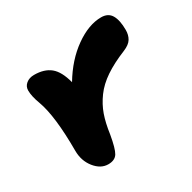

<svg xmlns="http://www.w3.org/2000/svg" viewBox="-124 -624 772 774"><g transform="rotate(-30 262.0 -237.0)"><path d="M168.9 26.9Q133.8 26.9 106.9 -6.8Q80.1 -40.5 80.1 -86.9Q80.1 -249 51.8 -326.2Q37.1 -365.2 37.1 -392.1Q37.1 -411.1 51.8 -423.1Q66.4 -435.1 88.9 -435.1Q136.2 -435.1 164.3 -412.1Q192.4 -389.2 207 -333Q253.4 -410.6 317.1 -455.8Q380.9 -501 439 -501Q471.7 -501 485.8 -476.8Q500 -452.6 500 -407.2Q500 -383.8 489.7 -366.7Q479.5 -349.6 451.2 -337.9Q393.6 -314.5 354.5 -288.1Q315.4 -261.7 291.3 -228.8Q267.1 -195.8 254.4 -159.7Q241.7 -123.5 234.9 -74.2Q224.6 -13.7 212.2 6.6Q199.7 26.9 168.9 26.9Z"/></g></svg>

Font: Shantell Sans Irregular Bouncy
Style: Bold
Weight: 700
Designer: Stephen Nixon, Anya Danilova, Shantell Martin
Foundry: Arrow Type
Version: Version 1.006;[9816181b4]